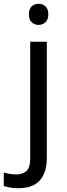

<svg xmlns="http://www.w3.org/2000/svg" viewBox="-75 -757 353 1017"><path d="M22 240Q-3 240 -22 236.5Q-41 233 -55 228V157Q-40 161 -24 164Q-8 167 11 167Q43 167 64 149.5Q85 132 85 83V-536H173V80Q173 130 157 166Q141 202 108 221Q75 240 22 240ZM78 -681Q78 -710 93 -723.5Q108 -737 130 -737Q150 -737 165.5 -723.5Q181 -710 181 -681Q181 -653 165.5 -639Q150 -625 130 -625Q108 -625 93 -639Q78 -653 78 -681Z"/></svg>

Font: telugu115
Style: Regular
Weight: 400
Designer: Jelle Bosma - Monotype Design Team
Foundry: Monotype Imaging Inc.
Version: Version 2.003